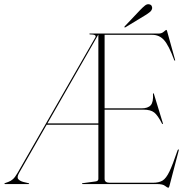

<svg xmlns="http://www.w3.org/2000/svg" viewBox="-42 -856 880 893"><path d="M415.5 -24V-276H175L47.5 -53Q35 -31.5 43.2 -22.5Q51.5 -13.5 67.5 -9.5L90.5 -4Q93.5 -3.5 93.5 -2Q93.5 0 91.5 0H-19.5Q-21.5 0 -21.5 -2Q-21.5 -3 -19.5 -4L-3 -10Q8.5 -14 18.2 -22.8Q28 -31.5 40.5 -53L401.5 -682Q409 -696 377.5 -696Q373.5 -696 373.5 -698Q373.5 -700 376.5 -700H696.5Q710 -700 719.8 -708.5Q729.5 -717 731.5 -717Q732.5 -717 733.2 -716.2Q734 -715.5 735.5 -710L772.5 -577Q773.5 -574 771.5 -574Q769.5 -574 768.5 -576Q743 -645 721 -669.5Q699 -694 666.5 -694H444.5V-352H615.5Q646.5 -352 659.2 -366.8Q672 -381.5 669.5 -419Q669.5 -422 670.5 -422Q673 -423 674.5 -417L715.5 -283Q717 -279 714.5 -279Q713.5 -279 711.5 -281Q692 -319.5 675.2 -332.8Q658.5 -346 625.5 -346H444.5V-24Q444.5 -6 468.5 -6H669Q697 -6 713.8 -16Q730.5 -26 746 -58.2Q761.5 -90.5 784 -157Q786 -161 788 -161Q791 -161 789 -155L746 9Q743.5 17 742 17Q735.5 17 725.5 8.5Q715.5 0 687 0H342.5Q339.5 0 339.5 -2Q339.5 -4 342.5 -4L401.5 -12Q415.5 -13.5 415.5 -24ZM414.5 -694 178.5 -282H415.5V-694ZM609.5 -809Q622.5 -822.5 632.2 -830.2Q642 -838 651.5 -836Q660 -834.5 663.2 -828.8Q666.5 -823 665.5 -816.5Q663.5 -807 655 -800Q646.5 -793 633.5 -785L542 -729.5Q538.5 -727 537 -729Q535.5 -731 538.5 -734Z"/></svg>

Font: Fraunces 144pt S000 Thin
Style: Regular
Weight: 100
Version: Version 1.000; ttfautohint (v1.8.3)